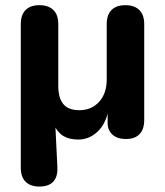

<svg xmlns="http://www.w3.org/2000/svg" viewBox="-20 -518 626 727"><path d="M58.7 116.8V-426.8Q58.7 -461.9 77 -480.2Q95.2 -498.4 129.3 -498.4Q163.4 -498.4 182 -480.2Q200.7 -461.9 200.7 -426.8V-193Q200.7 -146.2 220.2 -123.4Q239.6 -100.7 280.3 -100.7Q326.6 -100.7 355.3 -132.5Q384.1 -164.3 384.1 -216.6V-426.8Q384.1 -461.9 402.3 -480.2Q420.6 -498.4 454.7 -498.4Q488.8 -498.4 507.4 -480.2Q526.1 -461.9 526.1 -426.8V-64Q526.1 -28.9 508.4 -10.2Q490.8 8.4 456.9 8.4Q424 8.4 405.7 -8.4Q387.5 -25.3 387.5 -51.9V-98.1H389.8Q379.5 -47 348.1 -18.3Q316.8 10.4 276.7 10.4Q243.4 10.4 221.1 -2.4Q198.9 -15.1 184.7 -44.7H189.5L197.3 116Q198.9 151.5 181.5 170Q164.2 188.4 129.3 188.4Q95.2 188.4 77 170.2Q58.7 151.9 58.7 116.8Z"/></svg>

Font: SN Pro Thin
Style: Regular
Weight: 200
Designer: Tobias Whetton
Foundry: Supernotes
Version: Version 1.003;Glyphs 3.3 (3324)